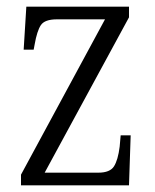

<svg xmlns="http://www.w3.org/2000/svg" viewBox="-20 -556 465 576"><path d="M43 0V-32L295 -498H151Q114 -498 102.5 -480.5Q91 -463 84 -423L81 -407H51L59 -536H367V-504L114 -38H275Q310 -38 322 -57Q334 -76 339 -116L342 -150H372L367 0Z"/></svg>

Font: Noto Serif Tamil Condensed Light
Style: Italic
Weight: 300
Width: 3
Italic angle: -12°
Designer: Indian Type Foundry, Tom Grace, and the Monotype Design Team
Foundry: Monotype Imaging Inc.
Version: Version 2.003; ttfautohint (v1.8.4.7-5d5b)